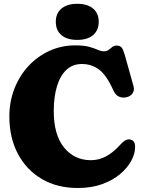

<svg xmlns="http://www.w3.org/2000/svg" viewBox="-20 -948 738 984"><path d="M672.5 -195Q672.5 -161 653 -124.5Q633.5 -88 596 -56.2Q558.5 -24.5 504 -4.5Q449.5 15.5 379 15.5Q272.5 15.5 193.8 -31Q115 -77.5 71.5 -160Q28 -242.5 28 -351Q28 -428 54.2 -494.5Q80.5 -561 126.8 -610.5Q173 -660 234.2 -687.8Q295.5 -715.5 365.5 -715.5Q411 -715.5 438 -707.8Q465 -700 481.8 -692.5Q498.5 -685 513 -685Q527 -685 536.5 -692.2Q546 -699.5 555.2 -707Q564.5 -714.5 577.5 -714.5Q595.5 -714.5 603.8 -703.8Q612 -693 620 -664.5L664.5 -505.5Q670 -484.5 658.8 -468.8Q647.5 -453 625 -449Q605.5 -445.5 588.8 -453.2Q572 -461 561 -484.5Q525.5 -564 487 -592Q448.5 -620 400 -620Q351.5 -620 319.5 -589.2Q287.5 -558.5 271.5 -504.2Q255.5 -450 255.5 -379Q255.5 -257 308.2 -192Q361 -127 446 -127Q488 -127 525 -147.5Q562 -168 596.5 -206.5Q615 -226.5 627.8 -231.2Q640.5 -236 652.5 -231.5Q672.5 -225 672.5 -195ZM376 -743.5Q324 -743.5 295 -767.8Q266 -792 266 -837Q266 -879.5 295 -904Q324 -928.5 376 -928.5Q428.5 -928.5 457.2 -904Q486 -879.5 486 -837Q486 -793 457.2 -768.2Q428.5 -743.5 376 -743.5Z"/></svg>

Font: Fraunces 72pt S100 Black
Style: Regular
Weight: 900
Version: Version 1.000; ttfautohint (v1.8.3)